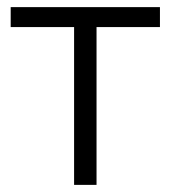

<svg xmlns="http://www.w3.org/2000/svg" viewBox="-20 -519 477 539"><path d="M188 0V-443H10V-499H429V-443H251V0Z"/></svg>

Font: Nunitoga
Style: Light
Weight: 300
Designer: Vernon Adams
Foundry: Vernon Adams
Version: Version 1.0